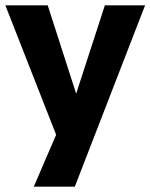

<svg xmlns="http://www.w3.org/2000/svg" viewBox="-29 -516 561 716"><path d="M97 180 197 -52V29L-9 -496H149L263 -142H247L362 -496H512L250 180Z"/></svg>

Font: Nunito Sans 10pt SemiCondensed ExtraBold
Style: Regular
Weight: 800
Width: 4
Designer: Vernon Adams
Foundry: Vernon Adams
Version: Version 3.101;gftools[0.9.27]